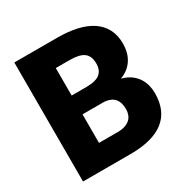

<svg xmlns="http://www.w3.org/2000/svg" viewBox="-162 -852 969 993"><g transform="rotate(-30 322.5 -355.5)"><path d="M53.7 0V-710.9H309.1Q375 -710.9 427 -699Q479 -687 515.1 -662.6Q551.3 -638.2 570.3 -601.3Q589.4 -564.5 589.4 -514.6Q589.4 -490.2 584 -467.5Q578.6 -444.8 566.7 -424.8Q554.7 -404.8 535.6 -388.9Q516.6 -373 489.3 -362.8Q521 -354.5 543 -338.9Q564.9 -323.2 578.6 -302.7Q592.3 -282.2 598.4 -258.5Q604.5 -234.9 604.5 -210.4Q604.5 -105 537.1 -52.5Q469.7 0 337.4 0ZM225.1 -302.2V-131.8H337.4Q363.3 -131.8 381.6 -138.2Q399.9 -144.5 411.4 -155.5Q422.9 -166.5 428.2 -181.2Q433.6 -195.8 433.6 -212.9Q433.6 -233.4 428.7 -250Q423.8 -266.6 413.1 -278.1Q402.3 -289.6 385.3 -295.9Q368.2 -302.2 343.8 -302.2ZM225.1 -414.6H314.5Q370.6 -415 394.5 -435.1Q418.5 -455.1 418.5 -494.1Q418.5 -539.1 392.6 -558.8Q366.7 -578.6 309.1 -578.6H225.1Z"/></g></svg>

Font: RobotoDraft
Style: Black
Weight: 900
Designer: Google
Version: Version 2.000980w3; 2014; ttfautohint (v1.1) -l 5 -r 24 -G 4